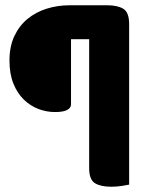

<svg xmlns="http://www.w3.org/2000/svg" viewBox="-20 -633 569 730"><path d="M387 -613Q427 -613 449 -599.5Q471 -586 471 -541V69Q462 71 442.5 74Q423 77 403 77Q363 77 341 63.5Q319 50 319 6V-484H250V-236Q250 -223 235.5 -215Q221 -207 189 -207Q157 -207 126.5 -218.5Q96 -230 71 -254Q46 -278 31 -315Q16 -352 16 -403Q16 -456 34.5 -495.5Q53 -535 84.5 -561Q116 -587 157.5 -600Q199 -613 245 -613Z"/></svg>

Font: Baloo Thambi 2
Style: Bold
Weight: 700
Designer: Aadarsh Rajan and Ek Type
Foundry: Ek Type
Version: Version 1.640;hotconv 1.0.111;makeotfexe 2.5.65597; ttfautoh